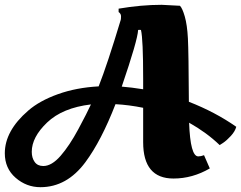

<svg xmlns="http://www.w3.org/2000/svg" viewBox="-49 -730 1002 798"><path d="M119 48Q61 48 16 9Q-29 -30 -29 -93Q-29 -186 68 -270Q115 -311 191.5 -338.5Q268 -366 361 -371Q397 -462 453 -648Q454 -652 454 -662.5Q454 -673 444 -680V-694Q538 -710 623 -710L699 -706Q709 -696 719 -661.5Q729 -627 732 -570Q735 -513 736 -307Q846 -264 933 -203Q928 -184 910.5 -165Q893 -146 878 -136L864 -127Q810 -179 737 -220Q742 -80 775 -80Q786 -80 799 -85L823 -30Q751 12 672 12Q546 12 546 -139V-282Q487 -294 431 -297Q372 -145 306 -56Q229 48 119 48ZM83 -99Q83 -74 95 -57Q107 -40 131 -40Q166 -40 203 -82.5Q240 -125 276.5 -193Q313 -261 329 -296Q211 -282 147 -221Q83 -160 83 -99ZM546 -403Q546 -567 537 -605Q536 -606 531 -606Q526 -606 525 -605Q523 -563 457 -370Q496 -367 546 -359Z"/></svg>

Font: Oleo Script Swash Caps
Style: Bold
Weight: 700
Designer: Soytutype
Foundry: Soytutype
Version: Version 1.002